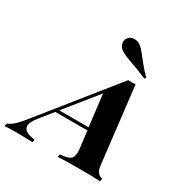

<svg xmlns="http://www.w3.org/2000/svg" viewBox="-281 -1005 1122 1161"><g transform="rotate(30 280.0 -424.5)"><path d="M580 -20 575 0Q524 -3 430 -3Q328 -3 280 0L285 -20Q332 -22 352 -35Q372 -48 372 -84Q372 -97 371 -104L356 -228H132L58 -136Q27 -97 27 -71Q27 -29 107 -20L105 0Q39 -3 -17 -3Q-61 -3 -91 0L-88 -20Q-61 -30 -36.5 -54Q-12 -78 28 -129L418 -615L444 -614L469 -615L531 -84Q535 -51 549 -36Q563 -21 580 -20ZM353 -248 326 -469 148 -248ZM377 -718Q370 -721 346.5 -729.5Q323 -738 306 -749Q292 -757 283.5 -771Q275 -785 275 -800Q275 -814 282 -825Q296 -849 327 -849Q348 -849 365 -838Q379 -829 389.5 -817Q400 -805 420 -780Q425 -774 448 -744.5Q471 -715 505 -682L497 -671Q442 -696 377 -718Z"/></g></svg>

Font: Playfair Display SC
Style: Bold Italic
Weight: 700
Italic angle: -14°
Designer: Claus Eggers Sørensen
Foundry: Claus Eggers Sørensen
Version: Version 1.200; ttfautohint (v1.6)